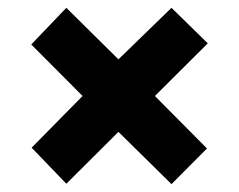

<svg xmlns="http://www.w3.org/2000/svg" viewBox="-20 -596 606 486"><path d="M505.9 -486.3 372.1 -353 503.9 -220.2 414.1 -129.9 279.8 -262.2 147.9 -130.9 60.1 -222.2 189 -353 59.1 -483.4 147.9 -576.2 279.8 -445.8 414.1 -576.2Z"/></svg>

Font: Open Sans Hebrew Extra Bold
Style: Regular
Weight: 800
Foundry: Ascender Corporation, Yanek Iontef
Version: Version 2.001;PS 002.001;hotconv 1.0.70;makeotf.lib2.5.58329